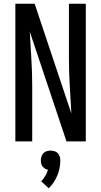

<svg xmlns="http://www.w3.org/2000/svg" viewBox="-20 -755 540 1025"><path d="M62 0V-735H165L361 -149Q357 -222 352.5 -295Q348 -368 348 -441V-735H438V0H335L139 -586Q143 -513 147.5 -440Q152 -367 152 -294V0ZM240 250 200 213Q212 200 221.5 184.5Q231 169 236 151Q228 150 220.5 145.5Q213 141 207.5 134Q202 127 200 118.5Q198 110 198 101Q198 90 201.5 80Q205 70 212 62.5Q219 55 229.5 52Q240 49 250 49Q260 49 270.5 52Q281 55 288 62.5Q295 70 298.5 80Q302 90 302 101Q302 122 298 142.5Q294 163 286 182Q278 201 266.5 218.5Q255 236 240 250Z"/></svg>

Font: Iosevka Medium
Style: Regular
Weight: 500
Monospace: yes
Designer: Belleve Invis
Foundry: Belleve Invis
Version: Version 32.5.0; ttfautohint (v1.8.4)